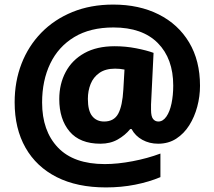

<svg xmlns="http://www.w3.org/2000/svg" viewBox="-20 -741 937 839"><path d="M854 -366Q854 -320 842 -275Q830 -230 807 -193.5Q784 -157 750 -135Q716 -113 671 -113Q633 -113 602 -130Q571 -147 555 -177H549Q527 -150 494.5 -131.5Q462 -113 419 -113Q329 -113 284 -166.5Q239 -220 239 -308Q239 -374 267 -426.5Q295 -479 349 -509Q403 -539 481 -539Q529 -539 575 -530Q621 -521 651 -510L641 -305Q640 -297 640 -284.5Q640 -272 640 -261Q640 -232 649 -221Q658 -210 672 -210Q692 -210 707 -231.5Q722 -253 729.5 -289Q737 -325 737 -367Q737 -485 669.5 -553Q602 -621 476 -621Q374 -621 304.5 -579Q235 -537 199.5 -463Q164 -389 164 -293Q164 -169 233 -96.5Q302 -24 438 -24Q494 -24 559.5 -36.5Q625 -49 681 -70V33Q631 54 570.5 66Q510 78 443 78Q317 78 228 33Q139 -12 91.5 -95.5Q44 -179 44 -294Q44 -385 74 -462.5Q104 -540 160.5 -598Q217 -656 296.5 -688.5Q376 -721 475 -721Q588 -721 673.5 -678Q759 -635 806.5 -555.5Q854 -476 854 -366ZM364 -309Q364 -257 383 -233.5Q402 -210 435 -210Q478 -210 496.5 -244Q515 -278 519 -350L524 -437Q514 -439 504 -440Q494 -441 483 -441Q441 -441 414.5 -422.5Q388 -404 376 -374Q364 -344 364 -309Z"/></svg>

Font: Noto Sans Khmer UI ExtraBold
Style: Regular
Weight: 800
Designer: Danh Hong and the Monotype Design Team
Foundry: Monotype Imaging Inc.
Version: Version 2.002; ttfautohint (v1.8.4.7-5d5b)